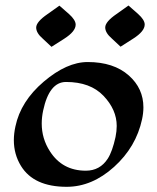

<svg xmlns="http://www.w3.org/2000/svg" viewBox="-20 -683 580 710"><path d="M226.6 7.8Q105 7.8 57.6 -69.3Q31.2 -112.3 31.2 -164.6Q31.2 -189 37.1 -215.8Q56.6 -308.6 141.8 -381.1Q227.1 -453.6 304.2 -453.6Q400.4 -453.6 456.5 -403.8Q510.3 -356 510.3 -286.1Q510.3 -265.1 505.4 -242.2Q483.4 -139.6 401.9 -65.9Q320.3 7.8 226.6 7.8ZM297.4 -51.8Q349.6 -51.8 378.4 -96.2Q395.5 -122.6 407.2 -176.3Q411.6 -197.8 411.6 -217.3Q411.6 -277.3 362.8 -328.6Q314 -379.9 224.1 -379.9Q162.1 -379.9 139.6 -274.4Q134.3 -249.5 134.3 -226.1Q134.3 -170.4 164.6 -123.5Q210.4 -51.8 297.4 -51.8ZM425.8 -510.3 393.6 -540.5Q369.1 -561.5 369.1 -581.5Q369.1 -602.5 411.1 -631.3L455.1 -662.6L490.7 -631.3Q515.1 -609.4 515.1 -592.3Q515.1 -567.4 473.1 -540.5ZM170.4 -509.8 138.2 -540Q113.8 -561 113.8 -581.1Q113.8 -602.1 155.8 -630.9L199.7 -662.1L235.4 -630.9Q259.8 -608.9 259.8 -591.8Q259.8 -566.9 217.8 -540Z"/></svg>

Font: Balgruf
Style: Italic
Weight: 500
Italic angle: -12°
Designer: Paul James Miller
Foundry: High-Logic / Made with FontCreator
Version: Version 1.201;March 28, 2021;FontCreator 13.0.0.2683 64-bit